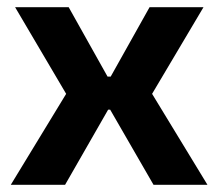

<svg xmlns="http://www.w3.org/2000/svg" viewBox="-20 -514 607 534"><path d="M546 -494 403 -253 557 0H407L261 -253L396 -494ZM171 -494 306 -253 161 0H10L164 -253L22 -494ZM362 -301V-209H207V-301Z"/></svg>

Font: Exo 2
Style: Bold
Weight: 700
Designer: Natanael Gama
Foundry: Natanael Gama
Version: Version 2.010